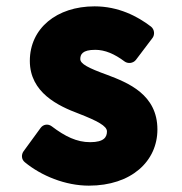

<svg xmlns="http://www.w3.org/2000/svg" viewBox="-20 -548 575 605"><path d="M54 -71C47 -61 47 -46 58 -37C110 6 186 37 260 37C394 37 476 -40 476 -140C476 -250 384 -287 318 -312C257 -334 233 -347 233 -362C233 -376 239 -391 280 -391C311 -391 341 -378 373 -354C383 -347 399 -348 408 -359L461 -429C468 -439 467 -455 456 -464C413 -497 353 -528 278 -528C159 -528 74 -459 74 -356C74 -256 164 -214 228 -190C287 -167 317 -151 317 -134C317 -117 309 -100 264 -100C222 -100 185 -118 143 -150C131 -159 116 -156 108 -145Z"/></svg>

Font: Falling Sky
Style: Blk
Weight: 900
Designer: Paul D. Hunt
Foundry: Adobe Systems Incorporated
Version: Version 1.02